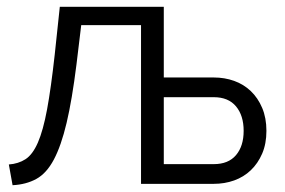

<svg xmlns="http://www.w3.org/2000/svg" viewBox="-20 -541 838 565"><path d="M6 -57Q34 -59 55 -72.5Q76 -86 91.5 -121.5Q107 -157 118.5 -219Q130 -281 141 -380L156 -521H462V-313H609Q641 -313 669 -303Q697 -293 718 -273Q739 -253 751.5 -223.5Q764 -194 764 -156Q764 -118 751.5 -89Q739 -60 718 -40Q697 -20 669 -10Q641 0 609 0H395V-467H219L205 -351Q192 -247 176 -179.5Q160 -112 138.5 -71.5Q117 -31 87 -14.5Q57 2 17 4ZM609 -58Q652 -58 674.5 -84.5Q697 -111 697 -156Q697 -201 674.5 -228Q652 -255 609 -255H462V-58Z"/></svg>

Font: IngvarSans
Style: Regular
Weight: 400
Version: Version 1.000